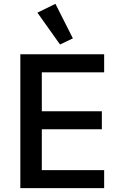

<svg xmlns="http://www.w3.org/2000/svg" viewBox="-20 -981 640 1001"><path d="M293 -749 360 -781 269 -961 175 -915ZM523 0V-94H198V-307H511V-401H198V-604H523V-698H86V0Z"/></svg>

Font: IBM Plex Mono Medm
Style: Regular
Weight: 500
Monospace: yes
Designer: Mike Abbink, Paul van der Laan, Pieter van Rosmalen
Foundry: Bold Monday
Version: Version 2.004